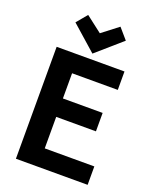

<svg xmlns="http://www.w3.org/2000/svg" viewBox="-168 -1023 896 1117"><g transform="rotate(20 280.0 -465.0)"><path d="M71 0V-693H491V-579H208V-423H454V-309H208V-114H515V0ZM280 -727 125 -864 180 -930 280 -853 380 -930 437 -864Z"/></g></svg>

Font: Ubuntu Sans Mono
Style: Bold
Weight: 700
Monospace: yes
Designer: Dalton Maag Ltd
Foundry: Dalton Maag Ltd
Version: Version 1.006